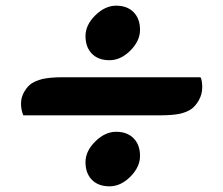

<svg xmlns="http://www.w3.org/2000/svg" viewBox="-20 -752 786 676"><path d="M199 -480H686Q692 -469 692 -444.5Q692 -420 680 -399Q668 -378 653.5 -368Q639 -358 616 -352Q588 -346 547 -346H62Q54 -365 54 -387.5Q54 -410 66 -430Q78 -450 92.5 -459Q107 -468 130 -474Q158 -480 199 -480ZM389 -288Q428 -288 450.5 -265Q473 -242 473 -203Q473 -164 439 -130Q405 -96 365.5 -96Q326 -96 303.5 -119Q281 -142 281 -181Q281 -220 315.5 -254Q350 -288 389 -288ZM389 -732Q428 -732 450.5 -709Q473 -686 473 -647Q473 -608 439 -574Q405 -540 365.5 -540Q326 -540 303.5 -563Q281 -586 281 -625Q281 -664 315.5 -698Q350 -732 389 -732Z"/></svg>

Font: Laila
Style: Bold
Weight: 700
Designer: Hitesh Malaviya
Foundry: Indian Type Foundry
Version: Version 1.302;PS 1.0;hotconv 1.0.78;makeotf.lib2.5.61930; tt